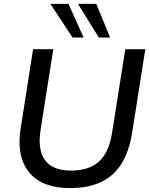

<svg xmlns="http://www.w3.org/2000/svg" viewBox="-20 -958 772 987"><path d="M339 9Q271 9 219 -10Q167 -29 133 -68Q99 -107 86.5 -165.5Q74 -224 87 -302L150 -705H254L189 -293Q172 -188 211.5 -134.5Q251 -81 345 -81Q436 -81 488 -127Q540 -173 556 -275L624 -705H727L659 -274Q644 -181 605.5 -118Q567 -55 501 -23Q435 9 339 9ZM488 -765 381 -938H475L546 -765ZM353 -765 239 -938H332L410 -765Z"/></svg>

Font: Nunito Sans 12pt SemiBold
Style: Italic
Weight: 600
Italic angle: -9°
Designer: Vernon Adams
Foundry: Vernon Adams
Version: Version 3.101;gftools[0.9.27]